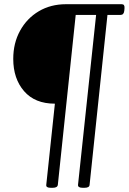

<svg xmlns="http://www.w3.org/2000/svg" viewBox="-20 -720 612 913"><path d="M221 173Q198 173 200 159L241 -227Q146 -227 94.5 -286.5Q43 -346 43 -440Q43 -515 75.5 -574Q108 -633 164.5 -666.5Q221 -700 294 -700H559Q574 -700 572 -680L571 -669Q569 -649 553 -649H491L406 159Q405 173 382 173H373Q350 173 351 159L437 -649H340L255 159Q253 173 231 173Z"/></svg>

Font: Asap Semi Expanded Semi Expanded Light
Style: Italic
Weight: 300
Width: 6
Italic angle: -6°
Designer: Pablo Cosgaya
Foundry: Omnibus-Type
Version: Version 3.001; ttfautohint (v1.8.4.7-5d5b)